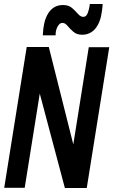

<svg xmlns="http://www.w3.org/2000/svg" viewBox="-20 -935 564 956"><path d="M1 0 113 -701H223L345 -216L422 -700H524L412 1H303L178 -469L103 0ZM193 -759Q194 -776 196 -794Q203 -849 228 -879.5Q253 -910 294 -910Q322 -910 339 -895Q356 -880 368.5 -865.5Q381 -851 395 -851Q410 -851 417 -870.5Q424 -890 426 -905Q427 -910 427 -915H491Q491 -907 490 -899Q489 -891 488 -883Q481 -824 455 -793Q429 -762 389 -762Q362 -762 345 -777Q328 -792 316 -806.5Q304 -821 291 -821Q277 -821 267.5 -804Q258 -787 257 -768Q257 -764 257 -759Z"/></svg>

Font: Georama SemiCondensed SemiBold
Style: Italic
Weight: 600
Width: 4
Italic angle: -9°
Designer: Jean-Baptiste Levee
Foundry: Production Type
Version: Version 1.000